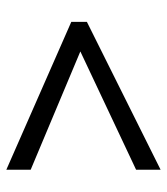

<svg xmlns="http://www.w3.org/2000/svg" viewBox="20 -668 532 612"><g transform="rotate(90 286.0 -362.0)"><path d="M521 -116.2 49.8 -323.2V-373L521 -607.9V-529.8L144 -352.1L521 -193.8Z"/></g></svg>

Font: Noto Sans Southeast Asian
Style: Regular
Weight: 400
Designer: Monotype Design Team
Foundry: Monotype Imaging Inc.
Version: Version 1.06 uh; ttfautohint (v1.4.1)